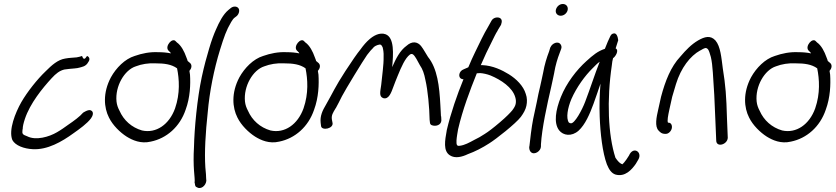

<svg xmlns="http://www.w3.org/2000/svg" viewBox="-20 -729 4195 964"><path d="M94 -81C94 -94 98 -111 105 -132C131 -210 193 -286 239 -336C261 -360 279 -374 303 -380C311 -381 320 -382 327 -383C341 -385 366 -385 381 -390C389 -393 411 -394 423 -417C433 -430 430 -443 417 -448C405 -429 399 -429 392 -448C381 -445 379 -443 365 -441C346 -439 328 -439 307 -435C270 -429 240 -402 209 -371C167 -331 117 -268 87 -216C57 -163 22 -76 42 -26C57 2 101 18 145 20C218 24 290 -17 349 -60C379 -81 418 -109 437 -135C445 -146 454 -167 436 -175C423 -181 397 -163 397 -163C381 -144 351 -122 323 -103C305 -90 287 -77 266 -65C227 -42 160 -22 116 -45C94 -53 90 -56 93 -78Z M527 -139C546 -100 583 -64 616 -43C645 -25 687 -6 737 -18C816 -34 883 -92 912 -178C935 -240 937 -306 934 -354L931 -373C941 -384 946 -401 935 -412L922 -423C921 -430 917 -436 915 -443C906 -469 890 -501 868 -516L862 -522C845 -542 807 -497 825 -476L833 -468C835 -467 836 -465 838 -461C819 -465 797 -467 774 -467C732 -469 693 -461 656 -448C607 -433 563 -388 537 -341C495 -262 502 -188 527 -139ZM662 -396C690 -407 726 -413 760 -411C806 -411 841 -406 869 -386C880 -332 885 -260 859 -185C830 -104 764 -58 693 -74C641 -89 601 -125 580 -173C572 -188 567 -202 565 -219C557 -296 605 -378 662 -396Z M968 211C987 224 1013 205 1016 179L1015 166C1015 158 1014 139 1011 111C1006 34 1012 -63 1023 -165C1032 -268 1054 -380 1085 -480C1105 -544 1116 -577 1141 -619C1148 -631 1153 -636 1155 -638L1168 -648C1174 -653 1178 -660 1180 -668C1184 -685 1174 -696 1159 -696C1151 -696 1144 -693 1138 -688L1127 -679C1100 -657 1080 -617 1064 -580C1054 -558 1042 -526 1030 -485C1018 -445 1005 -398 993 -342C970 -234 956 -84 954 8C951 58 952 98 954 127C956 160 959 172 957 189C957 190 958 190 958 191C960 209 963 208 968 211Z M1172 -139C1191 -100 1228 -64 1261 -43C1290 -25 1332 -6 1382 -18C1461 -34 1528 -92 1557 -178C1580 -240 1582 -306 1579 -354L1576 -373C1586 -384 1591 -401 1580 -412L1567 -423C1566 -430 1562 -436 1560 -443C1551 -469 1535 -501 1513 -516L1507 -522C1490 -542 1452 -497 1470 -476L1478 -468C1480 -467 1481 -465 1483 -461C1464 -465 1442 -467 1419 -467C1377 -469 1338 -461 1301 -448C1252 -433 1208 -388 1182 -341C1140 -262 1147 -188 1172 -139ZM1307 -396C1335 -407 1371 -413 1405 -411C1451 -411 1486 -406 1514 -386C1525 -332 1530 -260 1504 -185C1475 -104 1409 -58 1338 -74C1286 -89 1246 -125 1225 -173C1217 -188 1212 -202 1210 -219C1202 -296 1250 -378 1307 -396Z M2021 -499C1988 -475 1968 -435 1949 -392C1955 -457 1961 -540 1916 -557C1886 -568 1854 -549 1834 -531C1820 -519 1805 -502 1790 -481C1772 -459 1748 -424 1714 -372C1662 -292 1652 -265 1617 -204C1599 -174 1586 -146 1590 -112L1592 -96C1595 -71 1659 -83 1649 -115L1646 -131C1644 -151 1651 -162 1665 -185V-186H1666C1675 -203 1686 -223 1697 -246C1714 -279 1805 -428 1823 -453C1836 -470 1846 -482 1855 -490V-491C1863 -498 1870 -501 1876 -503C1892 -508 1894 -505 1901 -492C1904 -481 1907 -465 1906 -445V-444C1907 -404 1898 -346 1894 -303C1889 -267 1882 -244 1905 -236C1933 -229 1945 -266 1955 -293C1961 -310 1969 -329 1977 -349C1995 -393 2014 -437 2038 -455C2052 -465 2061 -449 2071 -433L2088 -402C2102 -382 2110 -359 2116 -327C2128 -276 2136 -189 2137 -128L2139 -111C2140 -106 2143 -102 2149 -100C2168 -93 2195 -101 2196 -124V-125L2195 -145H2194C2193 -156 2193 -176 2191 -202C2186 -296 2176 -385 2129 -443C2117 -461 2108 -480 2094 -498C2077 -519 2050 -525 2021 -499Z M2297 -333C2301 -332 2302 -331 2307 -331C2275 -253 2244 -164 2223 -75V-74C2214 -24 2204 29 2239 51C2265 68 2300 59 2329 45C2365 32 2402 13 2436 -9C2470 -30 2569 -108 2595 -142C2609 -161 2619 -179 2623 -198C2627 -217 2627 -238 2620 -257C2608 -298 2572 -333 2535 -356C2501 -377 2454 -400 2401 -402H2394C2411 -442 2431 -484 2450 -521C2460 -541 2468 -559 2479 -576V-577L2496 -605V-606C2498 -612 2500 -619 2499 -626C2496 -642 2477 -644 2464 -639C2457 -636 2451 -632 2446 -622L2431 -595C2420 -576 2408 -555 2398 -534C2377 -490 2353 -444 2333 -395C2333 -394 2333 -394 2331 -391L2308 -381C2283 -372 2279 -340 2297 -333ZM2374 -361C2378 -361 2384 -362 2391 -362C2406 -361 2425 -357 2443 -350C2496 -328 2553 -290 2567 -241C2571 -228 2571 -217 2569 -207C2567 -197 2561 -187 2552 -175C2543 -164 2523 -143 2490 -115C2456 -86 2431 -67 2413 -56C2395 -44 2379 -35 2362 -27C2336 -13 2313 0 2288 3H2287C2274 5 2271 -2 2272 -24C2273 -41 2277 -62 2280 -80C2303 -179 2339 -274 2374 -361Z M2795 -650C2811 -650 2826 -662 2830 -678C2834 -695 2823 -709 2806 -709C2789 -709 2775 -696 2771 -680C2767 -663 2779 -650 2795 -650ZM2637 8C2637 19 2639 29 2646 35C2663 51 2696 30 2696 6V-4C2701 -86 2726 -200 2748 -295C2754 -320 2758 -343 2763 -365V-366C2769 -401 2779 -435 2790 -463L2797 -482C2801 -491 2799 -499 2796 -504C2784 -526 2752 -512 2744 -492L2743 -491L2737 -471C2725 -440 2714 -404 2707 -364C2702 -342 2698 -320 2692 -295C2686 -270 2680 -244 2675 -216L2657 -132C2649 -93 2641 -23 2638 6Z M2849 -232C2875 -291 2917 -349 2956 -387C2969 -400 2979 -411 2991 -419C2966 -356 2943 -283 2918 -218C2903 -178 2865 -107 2846 -110C2843 -110 2840 -111 2836 -114C2821 -136 2830 -187 2849 -232ZM3071 -486C3076 -502 3080 -515 3084 -527C3082 -543 3076 -568 3057 -560C3051 -558 3048 -554 3045 -549C3039 -537 3025 -506 3017 -484C2981 -472 2957 -452 2924 -422C2875 -378 2824 -312 2796 -242C2770 -177 2759 -112 2787 -75C2808 -48 2850 -42 2885 -73C2918 -103 2941 -156 2960 -208C2972 -241 2983 -274 2995 -309C2990 -252 2989 -197 2991 -143C2994 -60 3005 37 3027 96C3038 123 3050 140 3069 147C3119 162 3153 121 3172 94L3185 72C3207 34 3159 3 3138 52L3125 72C3117 83 3111 91 3104 96H3103V94H3099V93C3093 91 3082 81 3070 63C3033 -51 3026 -227 3052 -402C3053 -415 3055 -425 3058 -437C3070 -444 3090 -477 3071 -486Z M3374 -307C3399 -388 3445 -448 3496 -476H3497C3517 -488 3525 -493 3535 -481C3540 -474 3544 -461 3549 -443C3554 -422 3557 -396 3559 -366C3565 -280 3568 -230 3572 -120L3576 -24C3576 13 3632 -2 3634 -37L3630 -135C3627 -247 3623 -299 3609 -386C3602 -438 3598 -496 3572 -526C3547 -553 3518 -545 3485 -526C3451 -506 3424 -478 3396 -445C3348 -394 3320 -322 3299 -243L3285 -180C3276 -141 3266 -94 3287 -73C3296 -63 3305 -57 3317 -57H3324C3336 -57 3350 -70 3353 -85C3356 -100 3349 -113 3337 -113H3334C3329 -121 3334 -148 3341 -180L3355 -243C3361 -264 3367 -284 3374 -307Z M3741 -139C3760 -100 3797 -64 3830 -43C3859 -25 3901 -6 3951 -18C4030 -34 4097 -92 4126 -178C4149 -240 4151 -306 4148 -354L4145 -373C4155 -384 4160 -401 4149 -412L4136 -423C4135 -430 4131 -436 4129 -443C4120 -469 4104 -501 4082 -516L4076 -522C4059 -542 4021 -497 4039 -476L4047 -468C4049 -467 4050 -465 4052 -461C4033 -465 4011 -467 3988 -467C3946 -469 3907 -461 3870 -448C3821 -433 3777 -388 3751 -341C3709 -262 3716 -188 3741 -139ZM3876 -396C3904 -407 3940 -413 3974 -411C4020 -411 4055 -406 4083 -386C4094 -332 4099 -260 4073 -185C4044 -104 3978 -58 3907 -74C3855 -89 3815 -125 3794 -173C3786 -188 3781 -202 3779 -219C3771 -296 3819 -378 3876 -396Z"/></svg>

Font: Stray Cat
Style: BdCnObl
Weight: 700
Version: Version 1.0